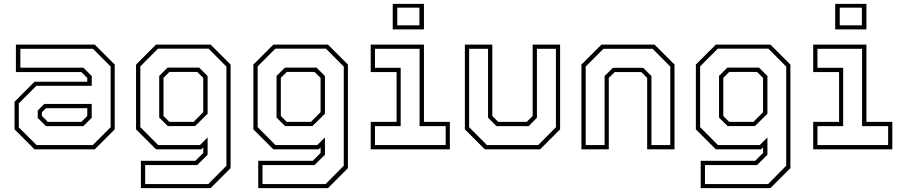

<svg xmlns="http://www.w3.org/2000/svg" viewBox="-20 -770 4644 990"><path d="M158 0 55 -103V-245.5L158 -348.5H430V-368L399.5 -398.5H62V-540H468.5L571.5 -437V-103L468.5 0ZM217 -119.5 174.5 -162V-200L208 -234H453V-163L409.5 -119.5ZM168.5 -22H458.5L550.5 -114V-427L459 -518.5H85V-421H410L453 -378V-327.5H167.5L77 -237V-113ZM227 -141.5H399.5L430 -172V-212H217L196 -191V-172Z M706.5 200V59H987.5L1028 18.5V-10L1018 0H784.5L681.5 -103V-437L784.5 -540H1066L1169 -437V97L1066 200ZM728.5 179H1054L1147.5 84.5V-426.5L1055.5 -519H794.5L703.5 -427.5V-114.5L795.5 -22H1011L1050.5 -61.5V28L997 81H728.5ZM845 -120 801 -163.5V-378.5L844 -421.5H1007L1050.5 -378V-183.5L986 -120ZM853.5 -141.5H978L1028 -191.5V-368.5L997 -399H853.5L823 -368.5V-172Z M1311.5 200V59H1592.5L1633 18.5V-10L1623 0H1389.5L1286.5 -103V-437L1389.5 -540H1671L1774 -437V97L1671 200ZM1333.5 179H1659L1752.5 84.5V-426.5L1660.5 -519H1399.5L1308.5 -427.5V-114.5L1400.5 -22H1616L1655.5 -61.5V28L1602 81H1333.5ZM1450 -120 1406 -163.5V-378.5L1449 -421.5H1612L1655.5 -378V-183.5L1591 -120ZM1458.5 -141.5H1583L1633 -191.5V-368.5L1602 -399H1458.5L1428 -368.5V-172Z M2005 -618.5V-750H2166V-618.5ZM2028.5 -639.5H2142.5V-730.5H2028.5ZM1891.5 0V-141.5H2025V-398.5H1891.5V-540H2166V-141.5H2299.5V0ZM1913.5 -22H2278V-119.5H2143.5V-518.5H1913.5V-420.5H2046V-119.5H1913.5Z M2480 0 2377 -103V-540H2518.5V-172L2549 -141.5H2696L2726.5 -172V-540H2868V-103L2765 0ZM2491 -22H2755L2846.5 -114V-518.5H2748.5V-163L2706 -119.5H2540L2496.5 -163V-518.5H2399V-114Z M2978 0V-437L3081 -540H3355L3458 -437V0H3317V-368L3286.5 -398.5H3149.5L3119 -368V0ZM3000 -22H3097.5V-378L3140.5 -420.5H3296L3339 -378V-22H3436V-427L3345 -518.5H3091.5L3000 -427Z M3593 200V59H3874L3914.5 18.5V-10L3904.5 0H3671L3568 -103V-437L3671 -540H3952.5L4055.5 -437V97L3952.5 200ZM3615 179H3940.5L4034 84.5V-426.5L3942 -519H3681L3590 -427.5V-114.5L3682 -22H3897.5L3937 -61.5V28L3883.5 81H3615ZM3731.5 -120 3687.5 -163.5V-378.5L3730.5 -421.5H3893.5L3937 -378V-183.5L3872.5 -120ZM3740 -141.5H3864.5L3914.5 -191.5V-368.5L3883.5 -399H3740L3709.5 -368.5V-172Z M4286.5 -618.5V-750H4447.5V-618.5ZM4310 -639.5H4424V-730.5H4310ZM4173 0V-141.5H4306.5V-398.5H4173V-540H4447.5V-141.5H4581V0ZM4195 -22H4559.5V-119.5H4425V-518.5H4195V-420.5H4327.5V-119.5H4195Z"/></svg>

Font: Tourney Thin ExtraLight
Style: Regular
Weight: 250
Version: Version 1.015